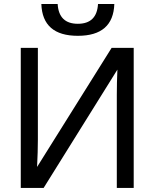

<svg xmlns="http://www.w3.org/2000/svg" viewBox="-20 -923 759 943"><path d="M82 0V-688H166V-236.8Q166 -181.2 162.1 -103L528.3 -688H636.7V0H553.7V-457Q553.7 -516.6 556.6 -581.1L194.3 0ZM362.3 -747.1Q188.5 -747.1 183.1 -903.3H263.2Q269 -806.2 362.3 -806.2Q455.6 -806.2 461.4 -903.3H541.5Q536.1 -747.1 362.3 -747.1Z"/></svg>

Font: Arial
Style: Regular
Weight: 400
Designer: Steve Matteson
Foundry: Ascender Corporation
Version: Version 2.00.3